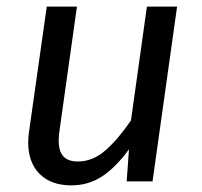

<svg xmlns="http://www.w3.org/2000/svg" viewBox="-20 -547 608 579"><path d="M65 -118Q65 -135 68 -153L121 -527H212L160 -157Q157 -139 157 -124Q157 -90 171.5 -75Q186 -60 215 -60Q260 -60 298.5 -94Q337 -128 375 -184L423 -527H514L440 0H362L369 -97Q330 -43 288.5 -15.5Q247 12 195 12Q134 12 99.5 -22.5Q65 -57 65 -118Z"/></svg>

Font: FiraGO
Style: Italic
Weight: 400
Italic angle: -8°
Designer: bBox Type GmbH
Foundry: bBox Type GmbH
Version: Version 1.001